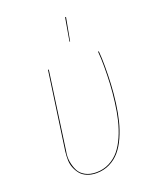

<svg xmlns="http://www.w3.org/2000/svg" viewBox="-137 -800 723 889"><g transform="rotate(-20 225.0 -355.0)"><path d="M293 -718.8H297.4L276.4 -605.5H273.4ZM385.7 -517.1Q388.7 -482.9 388.7 -443.4Q388.7 -396.5 386.5 -354Q384.3 -311.5 378.2 -264.9Q372.1 -218.3 362.3 -179.4Q352.5 -140.6 336.7 -105Q320.8 -69.3 299.8 -44.7Q278.8 -20 249.3 -5.4Q219.7 9.3 184.1 9.3Q158.2 9.3 138.2 1Q118.2 -7.3 106.4 -21.2Q94.7 -35.2 87.2 -53.5Q79.6 -71.8 79.1 -92.3Q78.6 -112.8 81.1 -134.3L135.3 -517.1H139.2L85.4 -134.3Q80.1 -108.4 84.2 -83.5Q88.4 -58.6 98.4 -38.8Q108.4 -19 130.6 -6.8Q152.8 5.4 184.1 5.4Q219.2 5.4 248.5 -9.5Q277.8 -24.4 298.3 -49.3Q318.8 -74.2 334.5 -110.1Q350.1 -146 359.4 -184.6Q368.7 -223.1 374.5 -269.3Q380.4 -315.4 382.6 -356.9Q384.8 -398.4 384.8 -443.4Q384.8 -482.4 381.8 -517.1Z"/></g></svg>

Font: Fira Sans Compressed Four
Style: Italic
Weight: 100
Width: 3
Italic angle: -8°
Designer: Carrois Corporate & Edenspiekermann AG
Foundry: Carrois Corporate GbR & Edenspiekermann AG
Version: Version 4.203;PS 004.203;hotconv 1.0.88;makeotf.lib2.5.64775